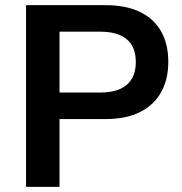

<svg xmlns="http://www.w3.org/2000/svg" viewBox="-20 -725 705 745"><path d="M81 0V-705H390Q468 -705 522.5 -679Q577 -653 605 -603.5Q633 -554 633 -485Q633 -416 604.5 -366Q576 -316 522 -289.5Q468 -263 390 -263H211V0ZM211 -366H370Q437 -366 472 -396Q507 -426 507 -484Q507 -543 472 -572.5Q437 -602 370 -602H211Z"/></svg>

Font: Nunito Sans 11pt
Style: Bold
Weight: 700
Version: Version 3.101;gftools[0.9.27]